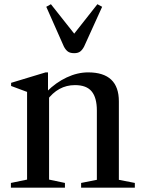

<svg xmlns="http://www.w3.org/2000/svg" viewBox="-20 -870 654 890"><path d="M356 0V-22L429 -36.5V-357.5Q429 -417 405 -446.2Q381 -475.5 327.5 -475.5Q249 -475.5 197 -404V-445.5Q239 -487.5 289 -511Q339 -534.5 388.5 -534.5Q531 -534.5 531 -400V-36.5L605 -22V0ZM30.5 0V-22L105.5 -37.5V-444L31.5 -471.5V-486L191.5 -534.5H202.5V-446L207.5 -441V-37.5L281 -22V0ZM324 -623.5Q305 -623.5 294.5 -631.2Q284 -639 276 -654.5L194.5 -838.5L216 -850.5L324 -714L431.5 -850.5L453.5 -838.5L370 -654.5Q362 -639 351.8 -631.2Q341.5 -623.5 324 -623.5Z"/></svg>

Font: Libre Caslon Text
Style: Regular
Weight: 400
Designer: Pablo Impallari, Rodrigo Fuenzalida, Katja Schimmel
Foundry: Pablo Impallari, Rodrigo Fuenzalida
Version: Version 2.000